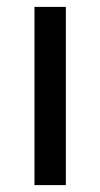

<svg xmlns="http://www.w3.org/2000/svg" viewBox="-20 -537 290 557"><path d="M80 0V-517H171V0Z"/></svg>

Font: Bricolage Grotesque 10pt
Style: Regular
Weight: 400
Designer: Mathieu Triay
Foundry: Atelier Triay
Version: Version 1.000; ttfautohint (v1.8.4.7-5d5b);gftools[0.9.32]